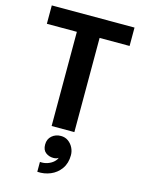

<svg xmlns="http://www.w3.org/2000/svg" viewBox="-142 -780 861 1150"><g transform="rotate(15 288.5 -205.5)"><path d="M206 287V226Q232 228 254 220Q276 212 290.5 198.5Q305 185 308 173Q297 182 277 182Q250 182 229.5 166.5Q209 151 209 117Q209 83 232 63Q255 43 288 43Q314 43 333.5 57Q353 71 364 93Q375 115 375 139Q375 189 350.5 223.5Q326 258 287.5 274Q249 290 206 287ZM32 -698H545V-584H359V0H218V-584H32Z"/></g></svg>

Font: Parkinsans SemiBold
Style: Regular
Weight: 600
Designer: Red Stone, Indian Type Foundry
Foundry: Indian Type Foundry
Version: Version 1.000